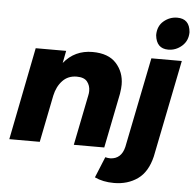

<svg xmlns="http://www.w3.org/2000/svg" viewBox="-63 -854 1132 1118"><g transform="rotate(5 503.0 -294.5)"><path d="M891 -600Q822 -600 814 -678Q814 -731 849 -760.5Q884 -790 928 -790Q1000 -790 1006 -712Q1006 -662 971 -631Q936 -600 891 -600ZM570 0H392L451 -294Q454 -307 454 -320Q454 -352 436 -374.5Q418 -397 375 -397Q324 -397 291.8 -362.8Q259.5 -328.5 248 -275L193 0H15L122 -541H300L286 -469Q350 -548 454 -548Q547 -548 593 -497Q639 -446 639 -373Q639 -352 634 -320ZM644 201Q579 201 531 178L581 56Q596 60 611 60Q675 57 692 -14L798 -541H976L862 27Q840 119 782 160Q724 201 644 201Z"/></g></svg>

Font: Argentum Sans
Style: Bold Italic
Weight: 700
Italic angle: -11°
Designer: Julieta Ulanovsky (font), Cristiano Sobral (main changes and remaster)
Foundry: Julieta Ulanovsky (font), Cristiano Sobral (main changes and remaster)
Version: Version 2.007;June 15, 2022;FontCreator 14.0.0.2814 64-bit; 